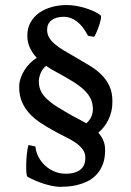

<svg xmlns="http://www.w3.org/2000/svg" viewBox="-20 -723 519 758"><path d="M270.5 -263.2Q282.7 -256.8 295.4 -250.2Q308.1 -243.7 320.8 -236.3Q333 -246.6 339.8 -261Q346.7 -275.4 346.7 -291.5Q346.7 -314.9 337.9 -333.3Q329.1 -351.6 311.3 -368.4Q293.5 -385.3 266.1 -402.1Q238.8 -418.9 201.7 -439Q191.4 -444.3 181.6 -450.2Q171.9 -456.1 162.1 -462.9Q155.3 -458 149.9 -450.7Q144.5 -443.4 140.9 -435.1Q137.2 -426.8 135.3 -418.2Q133.3 -409.7 133.3 -402.3Q133.3 -380.4 141.4 -363.5Q149.4 -346.7 166.3 -331.1Q183.1 -315.4 209 -299.3Q234.9 -283.2 270.5 -263.2ZM423.8 -322.3Q423.8 -300.8 419.4 -282.5Q415 -264.2 407.2 -248.8Q399.4 -233.4 389.4 -220.9Q379.4 -208.5 368.2 -199.2Q380.4 -185.5 387.7 -168.9Q395 -152.3 395 -130.9Q395 -96.2 385 -72Q375 -47.9 359.1 -31.7Q343.3 -15.6 323.5 -6.3Q303.7 2.9 283.9 7.6Q264.2 12.2 246.8 13.4Q229.5 14.6 218.3 14.6Q205.6 14.6 189.7 11.7Q173.8 8.8 157 3.7Q140.1 -1.5 122.6 -8.8Q105 -16.1 88.9 -24.9Q85.4 -26.4 84.2 -41.3Q83 -56.2 83.5 -75.9Q84 -95.7 86.2 -116.5Q88.4 -137.2 92.3 -150.4L119.6 -145Q122.1 -122.6 132.3 -103Q142.6 -83.5 158.7 -68.8Q174.8 -54.2 195.6 -45.7Q216.3 -37.1 240.2 -37.1Q275.4 -37.1 296.1 -52.2Q316.9 -67.4 316.9 -100.1Q316.9 -119.6 305.9 -134Q294.9 -148.4 277.3 -160.4Q259.8 -172.4 237.5 -183.1Q215.3 -193.8 193.4 -206.1Q164.1 -222.2 138.7 -239Q113.3 -255.9 95 -276.4Q76.7 -296.9 66.2 -322Q55.7 -347.2 55.7 -378.9Q55.7 -397 61.3 -413.8Q66.9 -430.7 76.4 -445.8Q85.9 -460.9 98.4 -473.4Q110.8 -485.8 125 -494.6Q107.9 -513.2 97.9 -534.7Q87.9 -556.2 87.9 -582.5Q87.9 -612.8 101.1 -635.5Q114.3 -658.2 135.7 -673.1Q157.2 -688 185.3 -695.6Q213.4 -703.1 242.7 -703.1Q259.8 -703.1 279.1 -700Q298.3 -696.8 316.7 -691.2Q335 -685.5 351.1 -678.2Q367.2 -670.9 377.4 -662.1Q380.4 -659.2 378.2 -647.7Q376 -636.2 371.3 -622.3Q366.7 -608.4 361.1 -595.7Q355.5 -583 351.6 -577.6L327.6 -581.5Q308.1 -619.6 283.7 -638.2Q259.3 -656.7 232.4 -656.7Q201.2 -656.7 183.6 -643.3Q166 -629.9 166 -605.5Q166 -588.9 173.6 -575.4Q181.2 -562 195.6 -549.6Q210 -537.1 231 -524.4Q252 -511.7 278.8 -496.6Q308.6 -479.5 335 -463.4Q361.3 -447.3 381.1 -427.5Q400.9 -407.7 412.4 -382.3Q423.8 -356.9 423.8 -322.3Z"/></svg>

Font: Gentium Book Basic
Style: Regular
Weight: 400
Designer: J. Victor Gaultney and Annie Olsen
Foundry: SIL International
Version: Version 1.102; 2013; Maintenance release